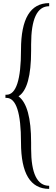

<svg xmlns="http://www.w3.org/2000/svg" viewBox="-20 -972 360 1234"><path d="M115 -56Q115 -343 21 -343H15V-363H21Q115 -363 115 -652Q115 -952 296 -952V-932Q180 -932 180 -686V-646Q180 -404 99 -353Q180 -292 180 -56V-17Q180 222 296 222V242Q115 242 115 -56Z"/></svg>

Font: Pochaevsk
Style: Regular
Weight: 400
Version: Version 1.210; ttfautohint (v1.8.4.7-5d5b)